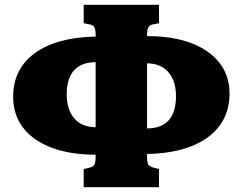

<svg xmlns="http://www.w3.org/2000/svg" viewBox="-20 -752 1015 803"><path d="M330 31V-45L359 -52Q371 -55 375.5 -65Q380 -75 380 -101V-105Q273 -105 195.5 -134.5Q118 -164 76.5 -218Q35 -272 35 -347Q35 -464 126 -530Q217 -596 380 -599V-602Q380 -629 374.5 -638.5Q369 -648 355 -650L330 -655V-732H645V-655L615 -649Q604 -645 599.5 -635.5Q595 -626 595 -605V-601Q702 -601 779 -572Q856 -543 898 -489Q940 -435 940 -361Q940 -283 899 -227Q858 -171 780.5 -140.5Q703 -110 595 -108V-98Q595 -74 599.5 -65.5Q604 -57 618 -52L645 -45V31ZM380 -220V-492Q321 -492 290 -458Q259 -424 259 -358Q259 -293 291 -256.5Q323 -220 380 -220ZM595 -215Q655 -215 685.5 -249Q716 -283 716 -349Q716 -414 684 -450.5Q652 -487 595 -487Z"/></svg>

Font: Literata Black
Style: Regular
Weight: 900
Designer: Latin by Veronika Burian and Jose Scaglione. Greek by Irene Vlachou. Cyrillic by Vera Evstafieva.
Foundry: TypeTogether
Version: Version 3.103;gftools[0.9.29]